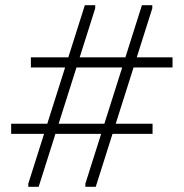

<svg xmlns="http://www.w3.org/2000/svg" viewBox="-20 -720 708 740"><path d="M307 -700H347V-688L129 0H89V-12ZM527 -700H567V-688L349 0H309V-12ZM99 -499H645V-460H99ZM23 -243H568V-204H23Z"/></svg>

Font: Phudu Medium
Style: Regular
Weight: 500
Version: Version 1.005;gftools[0.9.23]